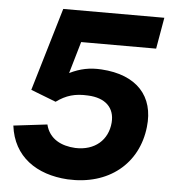

<svg xmlns="http://www.w3.org/2000/svg" viewBox="-52 -747 716 806"><g transform="rotate(5 306.5 -344.0)"><path d="M262 11C436 20 558 -81 575 -237C590 -367 514 -452 364 -461C315 -464 275 -456 230 -434L269 -568H585L608 -700H182L78 -350L184 -309C225 -339 263 -350 317 -347C391 -344 431 -305 426 -242C420 -169 366 -120 283 -123C225 -126 173 -150 158 -211L16 -194C32 -64 131 3 262 11Z"/></g></svg>

Font: Fixel Display 20240404
Style: Bold Italic
Weight: 700
Italic angle: -10°
Designer: AlfaBravo + MacPaw
Foundry: Kyrylo Tkachov, Marchela Mozhyna, Serhii Makarenko, Maria Weinstein, Zakhar Kryvoshyya
Version: Version 1.211;Glyphs 3.2 (3225)